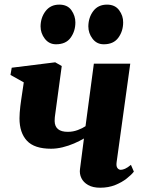

<svg xmlns="http://www.w3.org/2000/svg" viewBox="-20 -822 628 852"><path d="M254 -529 224 -307.5Q223.5 -305 223.2 -300.8Q223 -296.5 222.8 -292.5Q222.5 -288.5 222.5 -284.5Q223 -261 237.5 -249Q252 -237 281 -237Q304 -237 325.2 -245Q346.5 -253 359.5 -262L396.5 -539.5H558L497.5 -102.5Q495 -84.5 501 -76.5Q507 -68.5 516 -68.5Q524 -68.5 535 -73.2Q546 -78 561 -90.5L574 -60.5Q563.5 -46.5 542.2 -29.8Q521 -13 491.2 -1Q461.5 11 424.5 11Q392 11 371 -1Q350 -13 341 -32Q332 -51 335 -72L352.5 -207.5Q333 -196 308.8 -185.5Q284.5 -175 258 -168.5Q231.5 -162 206.5 -162Q132.5 -162 99.5 -197.5Q66.5 -233 66.5 -297Q66.5 -308.5 67.5 -322.2Q68.5 -336 70.2 -350.8Q72 -365.5 74 -379L85.5 -456.5L26.5 -489.5L32 -521.5L225 -545.5ZM228.5 -625.5Q198 -625.5 179 -650Q160 -674.5 160 -705Q160.5 -744.5 182.5 -773Q204.5 -801.5 243 -801.5Q279.5 -801.5 297 -776.5Q314.5 -751.5 314.5 -722.5Q314.5 -684 293.5 -654.8Q272.5 -625.5 228.5 -625.5ZM440.5 -625.5Q409.5 -625.5 390.8 -650Q372 -674.5 372 -705Q372.5 -744.5 394 -773Q415.5 -801.5 455 -801.5Q490.5 -801.5 508.8 -776.5Q527 -751.5 526.5 -722.5Q526.5 -684 505.2 -654.8Q484 -625.5 440.5 -625.5Z"/></svg>

Font: Merriweather 72pt Black
Style: Italic
Weight: 900
Italic angle: -7.8°
Version: Version 2.101